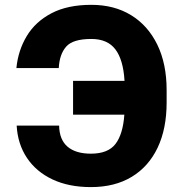

<svg xmlns="http://www.w3.org/2000/svg" viewBox="-20 -757 750 787"><path d="M48.3 -242.2H222.3Q223.4 -184.3 256.9 -155.7Q290.5 -127.1 352.6 -127.1Q422.9 -127.1 453.5 -167.1Q484 -207 489.7 -286.9H279.5V-425.4H490.4Q485.4 -512.1 452.9 -554.7Q420.5 -597.3 354.4 -597.3Q278.4 -597.3 251.1 -565.7Q223.7 -534.1 220.9 -478H47.2Q54.3 -550.4 89.7 -609.2Q125 -668 190.9 -702.6Q256.7 -737.2 354.4 -737.2Q448.2 -737.2 517.4 -694.8Q586.6 -652.3 624.8 -573.9Q663 -495.4 663 -387.8V-337Q663 -229.4 626.1 -151.6Q589.1 -73.9 519.7 -32Q450.3 9.9 352.6 9.9Q262.1 9.9 195.3 -21.5Q128.6 -52.9 90.6 -109.6Q52.6 -166.2 48.3 -242.2Z"/></svg>

Font: Inter UI Extra Bold
Style: Regular
Weight: 800
Designer: Rasmus Andersson
Foundry: rsms
Version: 3.2;8d6f07862